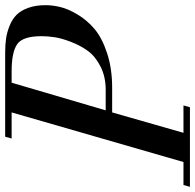

<svg xmlns="http://www.w3.org/2000/svg" viewBox="-70 -729 755 743"><g transform="rotate(-90 307.5 -357.5)"><path d="M403 -690H359L252 -326H332Q382 -326 421.5 -346Q461 -366 482 -395Q503 -424 517 -460.5Q531 -497 535 -524Q539 -551 539 -574Q539 -647 508 -668.5Q477 -690 403 -690ZM143 -690 150 -715H476Q506 -715 530 -711.5Q554 -708 579 -698Q604 -688 621 -671.5Q638 -655 648.5 -626Q659 -597 659 -559Q659 -531 651.5 -500.5Q644 -470 622 -433.5Q600 -397 566 -368.5Q532 -340 473 -320.5Q414 -301 339 -301H244L165 -25H271L264 0H-44L-37 -25H52L244 -690Z"/></g></svg>

Font: Justus
Style: Italic
Weight: 400
Italic angle: -12°
Version: Version 001.001